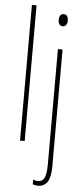

<svg xmlns="http://www.w3.org/2000/svg" viewBox="-65 -794 465 1071"><g transform="rotate(5 168.0 -259.0)"><path d="M69 0V-760H95V0ZM251 -724Q264 -724 270 -714.5Q276 -705 276 -691Q276 -675 269 -665.5Q262 -656 250 -656Q238 -656 231.5 -666Q225 -676 225 -690Q225 -704 231 -714Q237 -724 251 -724ZM161 236V209Q173 216 188 216Q214 216 224.5 192.5Q235 169 235 117V-527H261V125Q261 189 242.5 215.5Q224 242 190 242Q173 242 161 236Z"/></g></svg>

Font: Noto Sans Display Thin Cond
Style: Regular
Weight: 250
Width: 3
Designer: Monotype Design team
Foundry: Monotype Imaging Inc.
Version: Version 1.000